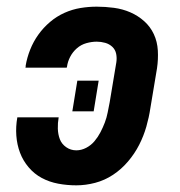

<svg xmlns="http://www.w3.org/2000/svg" viewBox="-20 -548 540 576"><path d="M209 8Q181 8 154.5 3Q128 -2 105.5 -14Q83 -26 66 -46Q49 -66 40 -90Q31 -114 29 -141Q27 -168 32 -196H156Q153 -179 153.5 -162Q154 -145 159.5 -130.5Q165 -116 178.5 -106.5Q192 -97 209 -97Q224 -97 238.5 -104.5Q253 -112 263.5 -124.5Q274 -137 281.5 -151.5Q289 -166 294.5 -180.5Q300 -195 303 -210.5Q306 -226 309 -241L329 -361Q331 -374 328.5 -386.5Q326 -399 317 -407.5Q308 -416 295.5 -419.5Q283 -423 270 -423Q255 -423 239 -418.5Q223 -414 210.5 -403Q198 -392 190.5 -377.5Q183 -363 181 -348Q181 -347 180.5 -346Q180 -345 180 -345H56Q57 -346 57 -348Q57 -350 57 -351Q61 -375 70.5 -399Q80 -423 95 -444Q110 -465 130 -482Q150 -499 173.5 -509.5Q197 -520 221.5 -524Q246 -528 270 -528Q296 -528 322 -524.5Q348 -521 371 -511Q394 -501 412.5 -484.5Q431 -468 441.5 -445.5Q452 -423 453.5 -396.5Q455 -370 451 -343L431 -223Q427 -196 419 -168Q411 -140 397.5 -113.5Q384 -87 364 -63.5Q344 -40 319 -23.5Q294 -7 265.5 0.5Q237 8 209 8ZM261 -214H197L212 -306H276Z"/></svg>

Font: Iosevka SS04 Extrabold
Style: Italic
Weight: 800
Italic angle: -9°
Monospace: yes
Designer: Belleve Invis
Foundry: Belleve Invis
Version: Version 19.0.0; ttfautohint (v1.8.4)